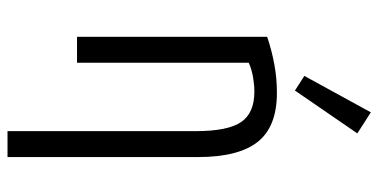

<svg xmlns="http://www.w3.org/2000/svg" viewBox="-268 -554 1007 511"><g transform="rotate(90 235.5 -298.5)"><path d="M329 185V-316Q329 -401 305 -436.5Q281 -472 224 -472Q206 -472 185.5 -468.5Q165 -465 147 -457V0H78V-506Q113 -518 150.5 -525Q188 -532 227 -532Q317 -532 357.5 -481Q398 -430 398 -322V185ZM221 -580 182 -605 279 -782 335 -746Z"/></g></svg>

Font: Ubuntu Sans Condensed
Style: Regular
Weight: 400
Width: 3
Designer: Dalton Maag Ltd
Foundry: Dalton Maag Ltd
Version: Version 1.006; ttfautohint (v1.8.4.7-5d5b)